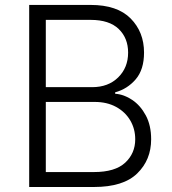

<svg xmlns="http://www.w3.org/2000/svg" viewBox="-20 -747 687 767"><path d="M96.6 0V-727.3H342Q448.5 -727.3 502 -673.1Q555.4 -619 555.4 -536.9Q555.4 -468.8 522 -430Q488.6 -391.3 440 -378.2V-372.5Q475.5 -370 508.3 -347.8Q541.2 -325.6 562.5 -285.9Q583.8 -246.1 583.8 -190.7Q583.8 -108.3 528.2 -54.2Q472.7 0 355.5 0ZM163 -59.7H355.5Q439.6 -59.7 479.9 -96.9Q520.2 -134.2 520.2 -190.7Q520.2 -232.2 500.2 -266.2Q480.1 -300.1 443.7 -320Q407.3 -339.8 358.3 -339.8H163ZM163 -398.8H348Q412.6 -398.8 452.2 -437.9Q491.8 -476.9 491.8 -536.9Q491.8 -594.8 454.2 -631.2Q416.5 -667.6 342 -667.6H163Z"/></svg>

Font: Inter Zeller Light
Style: Regular
Weight: 300
Designer: Rasmus Andersson; Joe Bland
Foundry: zeller
Version: Version 3.015;git-dec3a8cb1